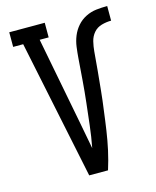

<svg xmlns="http://www.w3.org/2000/svg" viewBox="-111 -812 722 888"><g transform="rotate(-15 250.0 -367.5)"><path d="M205 0 67 -665H19V-735H189V-665H146L227 -245Q233 -213 239 -181.5Q245 -150 251 -118Q256 -144 260 -170Q264 -196 267 -222Q270 -248 273 -274.5Q276 -301 279 -327Q282 -353 284.5 -379.5Q287 -406 289 -432Q291 -458 293 -484.5Q295 -511 297 -537Q299 -563 302.5 -589.5Q306 -616 316 -640.5Q326 -665 343.5 -685Q361 -705 385 -717Q409 -729 435 -732Q461 -735 488 -735V-665Q465 -665 442 -658.5Q419 -652 404 -634.5Q389 -617 383.5 -594Q378 -571 376 -548Q374 -525 372 -502Q370 -479 368 -456Q366 -433 363.5 -410Q361 -387 359 -364Q357 -341 354 -318Q351 -295 348 -272Q345 -249 342 -226Q339 -203 335.5 -180Q332 -157 328 -134.5Q324 -112 319 -89.5Q314 -67 308 -44.5Q302 -22 295 0Z"/></g></svg>

Font: Iosevka Gothic
Style: Regular
Weight: 400
Monospace: yes
Designer: Belleve Invis
Foundry: Belleve Invis
Version: Version 15.5.1; ttfautohint (v1.8.4)